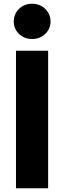

<svg xmlns="http://www.w3.org/2000/svg" viewBox="-20 -1013 345 1033"><path d="M153 -803C210 -803 252 -846 252 -897C252 -950 210 -993 153 -993C95 -993 54 -950 54 -897C54 -846 95 -803 153 -803ZM239 0V-740H66V0Z"/></svg>

Font: Be Vietnam Pro ExtraBold
Style: Regular
Weight: 800
Designer: Lam Bao, Tony Le, Vietanh Nguyen
Foundry: Yellow Type Foundry
Version: Version 1.002